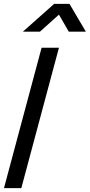

<svg xmlns="http://www.w3.org/2000/svg" viewBox="-67 -965 460 985"><path d="M50.4 -802.5H137.9L235.4 -890L285.9 -802.5H373.4L289.6 -945H210.6ZM-46.6 0H42.4L235.3 -720H146.3Z"/></svg>

Font: Manrope
Style: MediumItalic
Weight: 500
Italic angle: -15°
Designer: Mikhail Sharanda
Foundry: Mikhail Sharanda
Version: Version 4.502;hotconv 1.0.109;makeotfexe 2.5.65596